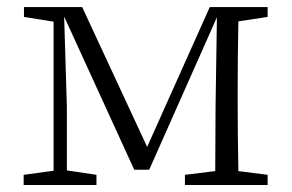

<svg xmlns="http://www.w3.org/2000/svg" viewBox="-20 -531 837 551"><path d="M748 -482.4 664.1 -469.7Q662.1 -360.4 662.1 -284.2V-226.6Q662.1 -149.4 664.1 -40L748 -29.3V0H510.7V-29.3L597.7 -40L598.6 -223.6L602.5 -481.4L408.2 -43.9H365.2L164.1 -483.4L171.9 -224.6V-42L256.8 -29.3V0H47.9V-29.3L133.8 -41V-468.8L48.8 -482.4V-510.7H215.8L402.3 -109.4L582 -510.7H748Z"/></svg>

Font: GenYoMin JP Light
Style: Regular
Weight: 300
Version: Version 1.001;PS 1;hotconv 16.6.51;makeotf.lib2.5.65220 DEVE